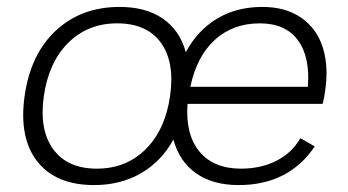

<svg xmlns="http://www.w3.org/2000/svg" viewBox="-20 -530 1016 560"><path d="M329.1 -509.8Q405.8 -509.8 455.1 -475.6Q504.4 -441.4 522 -377.9Q556.2 -441.4 613 -475.6Q669.9 -509.8 745.1 -509.8Q813.5 -509.8 858.9 -478Q904.3 -446.3 921.6 -391.1Q939 -335.9 928.2 -264.2Q925.3 -241.7 920.9 -227.1H526.9Q520.5 -137.7 561.8 -87.9Q603 -38.1 683.1 -38.1Q741.2 -38.1 786.6 -61.3Q832 -84.5 856 -127L897.9 -103Q822.3 9.8 675.8 9.8Q600.6 9.8 551.8 -24.7Q502.9 -59.1 485.8 -123Q450.7 -59.1 391.1 -24.7Q331.5 9.8 254.9 9.8Q142.6 9.8 88.6 -59.3Q34.7 -128.4 51.8 -250Q68.8 -371.6 142.8 -440.7Q216.8 -509.8 329.1 -509.8ZM476.1 -250Q490.2 -349.1 449.2 -405.5Q408.2 -461.9 321.8 -461.9Q236.3 -461.9 179.2 -405.3Q122.1 -348.6 107.9 -250Q93.8 -151.4 135.3 -94.7Q176.8 -38.1 262.2 -38.1Q347.7 -38.1 404.8 -94.7Q461.9 -151.4 476.1 -250ZM535.2 -276.9H877.9Q884.8 -364.3 848.6 -413.1Q812.5 -461.9 737.8 -461.9Q659.2 -461.9 606.4 -413.6Q553.7 -365.2 535.2 -276.9Z"/></svg>

Font: Human Sans Light
Style: Italic
Weight: 300
Italic angle: -8°
Designer: Tim Radville
Foundry: Continuum
Version: Version 1.000;FEAKit 1.0